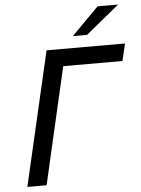

<svg xmlns="http://www.w3.org/2000/svg" viewBox="-59 -938 723 985"><g transform="rotate(-5 302.0 -446.0)"><path d="M341.3 -750.5 481 -891.6H586.9L414.6 -750.5ZM41.5 0 200.7 -689.5H604.5L584 -601.1H278.8L140.6 0Z"/></g></svg>

Font: HK Grotesk Medium Italic
Style: Regular
Weight: 500
Italic angle: -13°
Designer: Alfredo Marco Pradil and Stefan Peev
Foundry: Hanken Design Co.
Version: Version 1.000;PS 001.000;hotconv 1.0.88;makeotf.lib2.5.64775